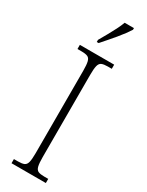

<svg xmlns="http://www.w3.org/2000/svg" viewBox="-241 -967 766 1003"><g transform="rotate(30 142.0 -465.5)"><path d="M38 0V-25H63Q87 -25 99.5 -30.5Q112 -36 116.5 -54Q121 -72 121 -109V-605Q121 -642 116.5 -660Q112 -678 99.5 -683.5Q87 -689 63 -689H38V-714H245V-689H221Q197 -689 184.5 -683.5Q172 -678 167.5 -660Q163 -642 163 -605V-109Q163 -73 167.5 -54.5Q172 -36 184.5 -30.5Q197 -25 221 -25H245V0ZM107 -784Q122 -810 136 -835Q150 -860 162.5 -884.5Q175 -909 183 -931H239V-921Q231 -908 217 -889Q203 -870 185.5 -849Q168 -828 150.5 -808Q133 -788 118 -771H107Z"/></g></svg>

Font: Noto Serif Khmer Condensed ExtraLight
Style: Regular
Weight: 250
Width: 3
Designer: Danh Hong and the Monotype Design Team
Foundry: Monotype Imaging Inc.
Version: Version 2.004